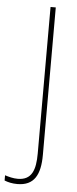

<svg xmlns="http://www.w3.org/2000/svg" viewBox="-121 -745 381 952"><g transform="rotate(5 69.5 -269.5)"><path d="M3 175C87 175 117 119 117 20V-714H91V15C91 97 73 149 3 149C-20 149 -42 143 -61 137V163C-44 170 -22 175 3 175Z"/></g></svg>

Font: Noto Sans Kannada Condensed Thin
Style: Regular
Weight: 100
Width: 3
Designer: Jelle Bosma - Monotype Design Team
Foundry: Monotype Imaging Inc.
Version: Version 2.005